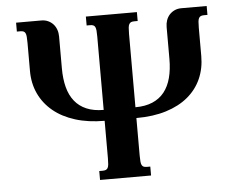

<svg xmlns="http://www.w3.org/2000/svg" viewBox="-51 -777 1035 838"><g transform="rotate(-5 466.5 -358.0)"><path d="M701.7 -639.6Q701.7 -655.3 706.5 -669.2Q711.4 -683.1 720.7 -693.4Q730 -703.6 743.2 -709.7Q756.3 -715.8 772.9 -715.8H883.8V-676.8H869.1Q860.4 -676.8 855 -674.6Q849.6 -672.4 846.4 -666.7Q843.3 -661.1 842.3 -650.9Q841.3 -640.6 841.3 -624.5V-500Q841.3 -445.8 821.3 -400.9Q801.3 -356 762.5 -323.5Q723.6 -291 666.7 -273.2Q609.9 -255.4 535.6 -255.4V-91.3Q535.6 -75.2 536.6 -64.9Q537.6 -54.7 540.5 -49.1Q543.5 -43.5 548.8 -41.3Q554.2 -39.1 563 -39.1H577.6V0H354V-39.1H368.7Q377.4 -39.1 382.8 -41.3Q388.2 -43.5 391.4 -49.1Q394.5 -54.7 395.5 -64.9Q396.5 -75.2 396.5 -91.3V-255.4Q324.7 -255.4 268.1 -273.2Q211.4 -291 172.1 -323.5Q132.8 -356 111.8 -400.9Q90.8 -445.8 90.8 -500V-624.5Q90.8 -640.6 89.8 -650.9Q88.9 -661.1 85.9 -666.7Q83 -672.4 77.6 -674.6Q72.3 -676.8 63.5 -676.8H48.8V-715.8H159.2Q175.8 -715.8 189 -709.7Q202.1 -703.6 211.4 -693.4Q220.7 -683.1 225.6 -669.2Q230.5 -655.3 230.5 -639.6V-500Q230.5 -453.6 240 -417.2Q249.5 -380.9 269.8 -355.5Q290 -330.1 321.5 -316.7Q353 -303.2 396.5 -303.2V-624.5Q396.5 -640.6 395.5 -650.9Q394.5 -661.1 391.6 -666.7Q388.7 -672.4 383.3 -674.6Q377.9 -676.8 369.1 -676.8H354.5V-715.8H578.1V-676.8H563.5Q554.7 -676.8 549.3 -674.6Q543.9 -672.4 540.8 -666.7Q537.6 -661.1 536.6 -650.9Q535.6 -640.6 535.6 -624.5V-302.7Q579.1 -302.7 610.6 -316.2Q642.1 -329.6 662.4 -355.2Q682.6 -380.9 692.1 -417.2Q701.7 -453.6 701.7 -500Z"/></g></svg>

Font: Arian AMU Serif
Style: Bold
Weight: 700
Designer: Ruben Hakobyan (Tarumian)
Foundry: Ruben Hakobyan (Tarumian)
Version: Version 1.002